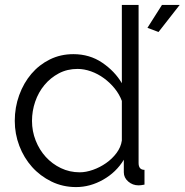

<svg xmlns="http://www.w3.org/2000/svg" viewBox="-20 -750 750 780"><path d="M624 -620 579 -637 638 -730H710ZM289 10Q235 10 189 -12.5Q143 -35 110 -72Q77 -109 58.5 -157.5Q40 -206 40 -259Q40 -314 58 -363.5Q76 -413 107.5 -450Q139 -487 182.5 -508.5Q226 -530 278 -530Q344 -530 395 -495.5Q446 -461 475 -412V-730H543V-88Q543 -60 567 -60V0Q552 3 543 3Q519 3 501 -12.5Q483 -28 483 -50V-101Q452 -50 399 -20Q346 10 289 10ZM304 -50Q329 -50 357.5 -60Q386 -70 411 -87.5Q436 -105 453.5 -128.5Q471 -152 475 -179V-340Q465 -367 446 -390.5Q427 -414 402.5 -432Q378 -450 350 -460Q322 -470 295 -470Q253 -470 219 -452Q185 -434 160.5 -404.5Q136 -375 123 -337Q110 -299 110 -259Q110 -217 125 -179Q140 -141 166 -112.5Q192 -84 227.5 -67Q263 -50 304 -50Z"/></svg>

Font: Oxford Sans
Style: Regular
Weight: 400
Designer: Matt McInerney, Pablo Impallari, Rodrigo Fuenzalida
Foundry: Matt McInerney, Pablo Impallari, Rodrigo Fuenzalida
Version: Version 3.000g; ttfautohint (v1.5) -l 8 -r 28 -G 28 -x 14 -D